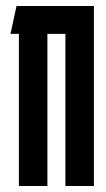

<svg xmlns="http://www.w3.org/2000/svg" viewBox="-20 -620 353 640"><path d="M293 -600V0H198V-507H138V0H43V-507H15L35 -600Z"/></svg>

Font: Karantina
Style: Regular
Weight: 400
Designer: Rony Koch
Foundry: Rony Koch
Version: Version 1.000; ttfautohint (v1.8.3)